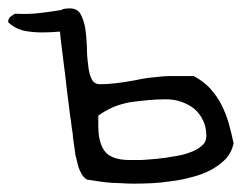

<svg xmlns="http://www.w3.org/2000/svg" viewBox="-48 -440 590 460"><path d="M408.2 -75.2Q390.6 -68.4 369.1 -65.4Q348.6 -61.5 328.1 -59.6Q307.6 -57.6 290 -56.6Q272.5 -56.6 263.7 -56.6Q220.7 -56.6 204.1 -76.2Q187.5 -96.7 187.5 -138.7V-163.1Q204.1 -174.8 223.6 -183.6Q243.2 -191.4 264.6 -195.3Q286.1 -198.2 307.6 -200.2Q328.1 -202.1 348.6 -202.1Q369.1 -202.1 385.7 -196.3Q403.3 -190.4 417 -179.7Q430.7 -168 438.5 -151.4Q446.3 -135.7 446.3 -114.3Q446.3 -99.6 435.5 -90.8Q424.8 -81.1 408.2 -75.2ZM482.4 -189.5Q471.7 -210 455.1 -228.5Q438.5 -246.1 416 -257.8H364.3Q342.8 -257.8 321.3 -254.9Q298.8 -252.9 277.3 -248Q256.8 -244.1 234.4 -241.2Q212.9 -238.3 191.4 -238.3Q176.8 -238.3 170.9 -252Q165 -264.6 163.1 -285.2Q160.2 -305.7 160.2 -329.1Q159.2 -352.5 156.2 -373Q152.3 -393.6 144.5 -407.2Q136.7 -419.9 119.1 -419.9Q104.5 -419.9 98.6 -416Q75.2 -412.1 50.8 -409.2Q21.5 -405.3 -11.7 -407.2Q-15.6 -405.3 -22.5 -400.4Q-29.3 -394.5 -28.3 -386.7Q-14.6 -373 5.9 -367.2Q27.3 -362.3 53.7 -362.3Q73.2 -362.3 95.7 -364.3Q96.7 -355.5 97.7 -343.8Q100.6 -320.3 104.5 -289.1Q108.4 -259.8 112.3 -224.6Q116.2 -191.4 120.1 -162.1Q122.1 -150.4 124 -133.8L126 -121.1L127 -109.4Q129.9 -86.9 131.8 -76.2Q131.8 -70.3 134.8 -60.5L139.6 -41Q142.6 -31.2 147.5 -23.4Q152.3 -14.6 160.2 -9.8Q177.7 -6.8 192.4 -4.9Q207 -2.9 218.8 -2L245.1 -1Q257.8 0 274.4 0Q292 0 314.5 -1Q336.9 -2 362.3 -5.9Q387.7 -8.8 411.1 -15.6Q435.5 -21.5 456.1 -32.2Q476.6 -43 492.2 -58.6Q506.8 -74.2 511.7 -96.7Q506.8 -120.1 500 -144.5Q493.2 -168 482.4 -189.5Z"/></svg>

Font: Swanky and Moo Moo Cyrillic
Style: Regular
Weight: 400
Designer: Kimberly Geswein; Denis Ignatov
Foundry: Kimberly Geswein; Denis Ignatov
Version: Version 1.003 June 27, 2018